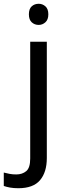

<svg xmlns="http://www.w3.org/2000/svg" viewBox="-75 -757 353 1017"><path d="M78 -681Q78 -710 93 -723.5Q108 -737 130 -737Q150 -737 165.5 -723.5Q181 -710 181 -681Q181 -653 165.5 -639Q150 -625 130 -625Q108 -625 93 -639Q78 -653 78 -681ZM22 240Q-3 240 -22 236.5Q-41 233 -55 228V157Q-40 161 -24 164Q-8 167 11 167Q43 167 64 149.5Q85 132 85 83V-536H173V80Q173 155 137 197.5Q101 240 22 240Z"/></svg>

Font: Noto Sans Shavian
Style: Regular
Weight: 400
Designer: Monotype Design Team
Foundry: Monotype Imaging Inc.
Version: Version 2.001; ttfautohint (v1.8.4.7-5d5b)